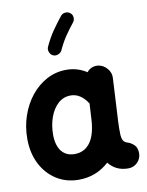

<svg xmlns="http://www.w3.org/2000/svg" viewBox="-101 -956 841 1095"><g transform="rotate(-10 319.5 -409.0)"><path d="M555.2 52.2Q517.6 52.2 489.3 38.3Q460.9 24.4 441.4 -1Q367.2 66.9 266.1 66.9Q193.4 66.9 137 31Q80.6 -4.9 48.6 -67.6Q16.6 -130.4 16.1 -210.9Q15.6 -281.7 37.1 -345.2Q58.6 -408.7 97.7 -457.8Q136.7 -506.8 189.2 -534.9Q241.7 -563 303.2 -563Q367.2 -563 420.9 -528.3Q431.6 -543 449.2 -550.3Q466.8 -557.6 486.8 -555.2Q517.1 -550.8 538.1 -525.9Q559.1 -501 557.1 -471.7L544.9 -243.2Q544.4 -235.8 543.9 -228.5Q543 -207.5 542.5 -181.9Q542 -156.2 543 -143.6Q543.9 -125.5 550.8 -111.8Q557.6 -98.1 579.6 -92.3Q597.2 -85.9 613.5 -70.3Q629.9 -54.7 629.9 -22Q629.9 8.3 607.9 30.3Q585.9 52.2 555.2 52.2ZM268.1 -81.5Q322.3 -81.5 355.2 -123Q388.2 -164.6 395 -248.5Q395 -254.9 395.5 -260.3Q395.5 -263.2 396 -266.1L400.9 -350.6Q381.8 -380.9 357.2 -397.7Q332.5 -414.6 301.8 -414.6Q260.3 -414.6 229.2 -386.5Q198.2 -358.4 181.6 -311.8Q165 -265.1 165 -209Q166 -147.9 192.6 -114.7Q219.2 -81.5 268.1 -81.5ZM382.3 -877Q395 -867.2 396.5 -850.8Q397.9 -834.5 388.2 -822.3Q360.8 -788.1 338.1 -754.6Q315.4 -721.2 295.4 -677.7Q289.1 -663.6 273.2 -657.5Q257.3 -651.4 243.2 -657.7Q229.5 -664.1 223.4 -679.9Q217.3 -695.8 223.6 -710Q246.6 -760.3 273.2 -798.3Q299.8 -836.4 327.1 -870.6Q336.9 -883.3 353.5 -885Q370.1 -886.7 382.3 -877Z"/></g></svg>

Font: Mikhak-DS2-FD ExtraBold
Style: Regular
Weight: 800
Designer: Amin Abedi
Version: Version 3.2